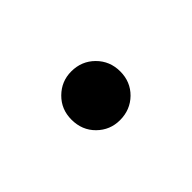

<svg xmlns="http://www.w3.org/2000/svg" viewBox="-32 -395 288 288"><g transform="rotate(45 112.0 -251.5)"><path d="M112 -303Q134 -303 148.8 -288Q163.5 -273 163.5 -251Q163.5 -230 148.8 -215Q134 -200 111.5 -200Q89.5 -200 74.8 -215Q60 -230 60 -251Q60 -273 75 -288Q90 -303 112 -303Z"/></g></svg>

Font: Newsreader 60pt Light
Style: Regular
Weight: 300
Designer: Hugues Gentile
Foundry: Production Type
Version: Version 1.003